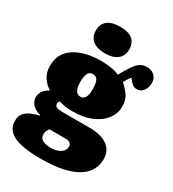

<svg xmlns="http://www.w3.org/2000/svg" viewBox="-238 -917 1143 1272"><g transform="rotate(30 333.5 -280.5)"><path d="M275 230Q204 230 152.5 221.5Q101 213 68.5 196Q36 179 21 154.5Q6 130 6 98Q6 60 25 38Q44 16 73.5 4Q103 -8 133 -15V-18Q84 -32 65.5 -57Q47 -82 47 -107Q47 -134 61.5 -154.5Q76 -175 104 -191V-194Q69 -216 47 -250.5Q25 -285 25 -333Q25 -405 64 -448.5Q103 -492 165.5 -512Q228 -532 302 -532Q317 -532 340.5 -530.5Q364 -529 391.5 -524Q419 -519 444 -508Q478 -572 509 -610.5Q540 -649 587 -649Q605 -649 623.5 -641.5Q642 -634 654.5 -616Q667 -598 667 -569Q667 -537 648.5 -512Q630 -487 598 -487Q581 -487 568 -497Q555 -507 544 -520L532 -536Q523 -526 514 -511Q505 -496 497 -483Q527 -456 551 -423.5Q575 -391 575 -337Q575 -287 543 -243.5Q511 -200 450 -173.5Q389 -147 303 -147Q270 -147 246.5 -151Q223 -155 200 -162Q197 -159 193.5 -154Q190 -149 190 -141Q190 -127 199 -120Q208 -113 223 -111.5Q238 -110 256 -110H455Q548 -110 595.5 -74Q643 -38 643 23Q643 43 637 69.5Q631 96 611.5 124Q592 152 552 176Q512 200 445 215Q378 230 275 230ZM299 134Q332 134 355 125Q378 116 390 101Q402 86 402 68Q402 50 390.5 41Q379 32 356 32H232Q225 41 219.5 53.5Q214 66 214 80Q214 108 236.5 121Q259 134 299 134ZM301 -257Q324 -257 336 -277.5Q348 -298 348 -339Q348 -389 336 -409Q324 -429 300 -429Q271 -429 261.5 -402.5Q252 -376 252 -342Q252 -303 264 -280Q276 -257 301 -257ZM299 -587Q238 -587 204.5 -613.5Q171 -640 171 -690Q171 -738 203 -764.5Q235 -791 299 -791Q364 -791 395 -765Q426 -739 426 -689Q426 -640 392 -613.5Q358 -587 299 -587Z"/></g></svg>

Font: Literata 18pt Black
Style: Regular
Weight: 900
Designer: Latin by Veronika Burian and Jose Scaglione. Greek by Irene Vlachou. Cyrillic by Vera Evstafieva.
Foundry: TypeTogether
Version: Version 3.103;gftools[0.9.29]